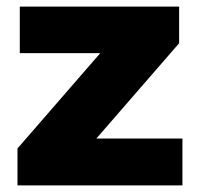

<svg xmlns="http://www.w3.org/2000/svg" viewBox="-20 -562 596 582"><path d="M33 -112 284 -401H40V-542H523V-431L272 -142H533V0H33Z"/></svg>

Font: Chess Sans ExtraBold
Style: Regular
Weight: 800
Designer: Wolf Bōese
Foundry: Wolf Bōese
Version: Version 7.223